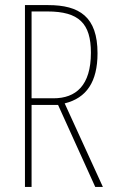

<svg xmlns="http://www.w3.org/2000/svg" viewBox="-20 -734 444 754"><path d="M169 -714H78V0H104V-322H208L354 0H384L234 -328C320 -349 363 -413 363 -525C363 -668 292 -714 169 -714ZM166 -689C290 -689 337 -642 337 -527C337 -398 278 -348 190 -348H104V-689Z"/></svg>

Font: Noto Sans Kannada ExtraCondensed Thin
Style: Regular
Weight: 100
Width: 2
Designer: Jelle Bosma - Monotype Design Team
Foundry: Monotype Imaging Inc.
Version: Version 2.005